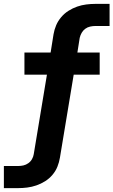

<svg xmlns="http://www.w3.org/2000/svg" viewBox="-56 -755 585 990"><path d="M-36 215V101H37Q51 101 64.5 98Q78 95 90 86.5Q102 78 109 65.5Q116 53 118 40L186 -370H70V-484H205L220 -578Q224 -602 233.5 -624.5Q243 -647 259.5 -666.5Q276 -686 297.5 -699.5Q319 -713 342 -721Q365 -729 389 -732Q413 -735 436 -735H509V-621H436Q423 -621 409 -618Q395 -615 383.5 -606.5Q372 -598 365 -585.5Q358 -573 355 -560L343 -484H458V-370H324L253 58Q249 82 240 104.5Q231 127 214.5 146.5Q198 166 176.5 179.5Q155 193 131.5 201Q108 209 84.5 212Q61 215 37 215Z"/></svg>

Font: Iosevka SS04 Heavy
Style: Italic
Weight: 900
Italic angle: -9°
Monospace: yes
Designer: Belleve Invis
Foundry: Belleve Invis
Version: Version 19.0.0; ttfautohint (v1.8.4)